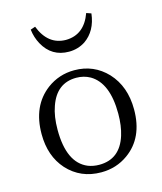

<svg xmlns="http://www.w3.org/2000/svg" viewBox="-119 -884 832 985"><g transform="rotate(-15 297.0 -391.0)"><path d="M296.9 13.7Q187.5 13.7 117.2 -63.5Q50.8 -137.7 50.8 -254.9Q50.8 -404.3 151.4 -480.5Q215.8 -528.3 296.9 -528.3Q400.4 -528.3 470.7 -454.1Q542 -377 542 -254.9Q542 -104.5 439.5 -31.2Q377 13.7 296.9 13.7ZM296.9 -26.4Q406.2 -26.4 442.4 -140.6Q458 -190.4 458 -254.9Q458 -418 370.1 -469.7Q336.9 -488.3 296.9 -488.3Q192.4 -488.3 154.3 -377.9Q135.7 -326.2 135.7 -254.9Q135.7 -79.1 237.3 -37.1Q264.6 -26.4 296.9 -26.4ZM135.7 -787.1 161.1 -795.9Q202.1 -690.4 296.9 -689.5Q394.5 -690.4 432.6 -795.9L458 -787.1Q447.3 -696.3 383.8 -652.3Q344.7 -627 296.9 -627Q205.1 -627 160.2 -709Q140.6 -745.1 135.7 -787.1Z"/></g></svg>

Font: GenYoMin JP Regular
Style: Regular
Weight: 400
Version: Version 1.001;PS 1;hotconv 16.6.51;makeotf.lib2.5.65220 DEVE